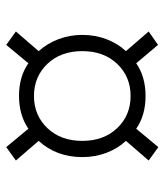

<svg xmlns="http://www.w3.org/2000/svg" viewBox="24 -626 528 616"><g transform="rotate(-90 288.0 -318.0)"><path d="M81 -105 144 -178Q119 -205 105.5 -241Q92 -277 92 -318Q92 -401 144 -458L81 -531L124 -562L183 -491Q227 -521 288 -521Q350 -521 393 -491L452 -562L495 -531L432 -458Q457 -430 470.5 -394Q484 -358 484 -318Q484 -277 470.5 -241Q457 -205 432 -178L495 -105L452 -75L393 -145Q350 -115 288 -115Q226 -115 183 -145L124 -74ZM432 -318Q432 -387 391 -430Q350 -473 288 -473Q226 -473 185 -430Q144 -387 144 -318Q144 -249 185 -206Q226 -163 288 -163Q350 -163 391 -206Q432 -249 432 -318Z"/></g></svg>

Font: Maitree Light
Style: Regular
Weight: 300
Designer: CadsonDemak Team
Foundry: CadsonDemak
Version: Version 1.001